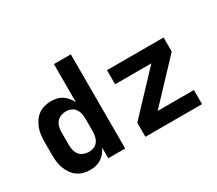

<svg xmlns="http://www.w3.org/2000/svg" viewBox="-133 -1013 1465 1298"><g transform="rotate(-30 600.0 -363.5)"><path d="M245 8Q219 8 193 1Q167 -6 146 -21.5Q125 -37 110 -59Q95 -81 86 -106Q77 -131 74 -157.5Q71 -184 71 -210V-310Q71 -336 74 -362.5Q77 -389 86 -414Q95 -439 110 -461Q125 -483 146 -498.5Q167 -514 193 -521Q219 -528 245 -528Q268 -528 290 -523Q312 -518 331 -505.5Q350 -493 364.5 -475.5Q379 -458 389 -437V-735H521V0H389V-83Q379 -62 364.5 -44.5Q350 -27 331 -14.5Q312 -2 290 3Q268 8 245 8ZM299 -102Q319 -102 338 -110Q357 -118 368.5 -134Q380 -150 384.5 -170Q389 -190 389 -210V-310Q389 -330 384.5 -350Q380 -370 368.5 -386Q357 -402 338 -410Q319 -418 299 -418Q279 -418 259 -410.5Q239 -403 226 -387Q213 -371 208 -350.5Q203 -330 203 -310V-210Q203 -190 208 -169.5Q213 -149 226 -133Q239 -117 259 -109.5Q279 -102 299 -102ZM679 0V-110L962 -410H679V-520H1121V-410L838 -110H1121V0Z"/></g></svg>

Font: Iosevka Aile Extrabold
Style: Regular
Weight: 800
Designer: Belleve Invis
Foundry: Belleve Invis
Version: Version 27.3.5; ttfautohint (v1.8.4)